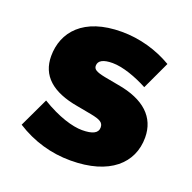

<svg xmlns="http://www.w3.org/2000/svg" viewBox="-95 -575 679 679"><g transform="rotate(20 245.0 -235.0)"><path d="M237 10C384 10 458 -60 458 -156C458 -233 405 -282 305 -299L251 -309C216 -316 207 -323 207 -336C207 -355 225 -365 260 -365C299 -365 351 -346 394 -323L443 -428C387 -461 321 -480 253 -480C109 -480 47 -404 47 -314C47 -241 96 -196 195 -179L249 -169C285 -162 298 -155 298 -136C298 -115 278 -105 239 -105C203 -105 148 -121 84 -160L32 -50C95 -10 164 10 237 10Z"/></g></svg>

Font: Gantari ExtraBold
Style: Regular
Weight: 800
Designer: Anugrah Pasau
Foundry: Lafontype
Version: Version 1.000